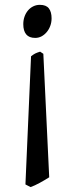

<svg xmlns="http://www.w3.org/2000/svg" viewBox="-20 -489 312 785"><path d="M181.2 235.8Q162.1 248 141.8 259Q121.6 270 105 275.9L84 265.1L106.9 -258.8Q116.7 -266.6 124 -270.3Q131.3 -273.9 144 -277.8L157.2 -269ZM190.9 -414.1Q190.9 -397.5 185.5 -383.1Q180.2 -368.7 170.9 -357.7Q161.6 -346.7 149.7 -340.3Q137.7 -334 124 -334Q99.1 -334 87.2 -348.4Q75.2 -362.8 75.2 -390.1Q75.2 -406.7 80.3 -421.1Q85.4 -435.5 94.5 -446.3Q103.5 -457 116 -463.1Q128.4 -469.2 143.1 -469.2Q168.5 -469.2 179.7 -454.8Q190.9 -440.4 190.9 -414.1Z"/></svg>

Font: Gentium Kaktovik
Style: Regular
Weight: 400
Designer: J. Victor Gaultney and Annie Olsen
Foundry: SIL International
Version: Version 1.102; 2013; Maintenance release